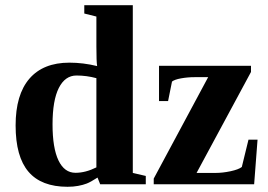

<svg xmlns="http://www.w3.org/2000/svg" viewBox="-20 -714 1040 744"><path d="M357.9 -25.9Q330.6 -8.3 315.9 -2.7Q301.3 2.9 282.7 6.3Q264.2 9.8 241.7 9.8Q140.1 9.8 90.3 -48.6Q40.5 -106.9 40.5 -228Q40.5 -347.2 94 -409.2Q147.5 -471.2 249 -471.2Q302.2 -471.2 356.4 -458Q353.5 -474.1 353.5 -533.7V-649.9L306.6 -661.6V-693.8H494.6V-43.9L544.9 -32.2V0H368.2ZM183.6 -231.9Q183.6 -140.6 206.5 -92.5Q229.5 -44.4 272.5 -44.4Q311.5 -44.4 353.5 -65.4V-411.1Q315.4 -421.4 276.4 -421.4Q232.4 -421.4 208 -373.3Q183.6 -325.2 183.6 -231.9ZM575.7 0V-22L786.6 -415H734.4Q707 -415 681.6 -410.4Q656.2 -405.8 646.5 -397.9L631.3 -322.3H596.2V-459H952.6V-435.1L741.7 -43.9H814.9Q842.8 -43.9 873.5 -50.5Q904.3 -57.1 917 -66.9L942.9 -172.9H978L964.8 0Z"/></svg>

Font: Tinos
Style: Bold
Weight: 700
Designer: Steve Matteson
Foundry: Monotype Imaging Inc.
Version: Version 1.23